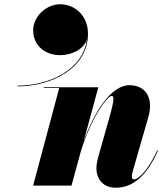

<svg xmlns="http://www.w3.org/2000/svg" viewBox="-20 -868 787 898"><path d="M135 -726C135 -660.5 184.5 -610 262.5 -610C308.5 -610 369.5 -632.5 386 -683C367.5 -539 207 -467.5 62.5 -467.5V-464C217.5 -464 391.5 -546 391.5 -711C391.5 -793.5 331 -848 262 -848C194 -848 135 -789 135 -726ZM257 -456.5 135 0H314.5L357 -156C406 -320 484 -419.5 502 -419.5C513 -419.5 516 -405 494 -327L440.5 -137C435.5 -120.5 431 -97.5 431 -82C431 -29 463.5 10 521.5 10C596 10 663.5 -38 719 -164L715.5 -165C677 -79.5 630.5 -29 606.5 -29C600 -29 596.5 -32.5 596.5 -44C596.5 -49 598.5 -59 600 -64L673.5 -319.5C699.5 -409.5 662 -469.5 585 -469.5C497.5 -469.5 419.5 -339.5 371.5 -208.5L440 -460H185V-456.5Z"/></svg>

Font: Bodoni* 48pt Fatface
Style: Italic
Weight: 900
Italic angle: -13°
Version: Version 2.3